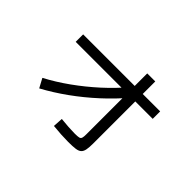

<svg xmlns="http://www.w3.org/2000/svg" viewBox="-120 -924 1241 1241"><g transform="rotate(45 500.0 -303.5)"><path d="M172.3 -141.7Q251.6 -183.4 331 -240.2Q410.3 -297 483 -363Q555.6 -429 614.6 -498.7L667.3 -455Q603.3 -379.6 527.8 -310.5Q452.3 -241.3 371 -182.8Q289.7 -124.3 206 -79ZM583.3 33.3Q554 33.3 517.3 31.2Q480.7 29 445 25.3L449 -42.7Q481.3 -39 516.3 -36.9Q551.3 -34.7 574.7 -34.7Q601.6 -34.7 613.1 -37.5Q624.6 -40.4 628 -50.9Q631.3 -61.4 631.3 -84V-641.3H704.7V-73.3Q704.7 -37.7 700.5 -16.5Q696.4 4.7 684.5 15.7Q672.7 26.7 648.4 30Q624 33.3 583.3 33.3ZM160 -458.6V-526.7H864V-458.6Z"/></g></svg>

Font: M PLUS 1 Thin
Style: Regular
Weight: 100
Designer: Coji Morishita
Foundry: UNDERFOREST DESIGN
Version: Version 1.001